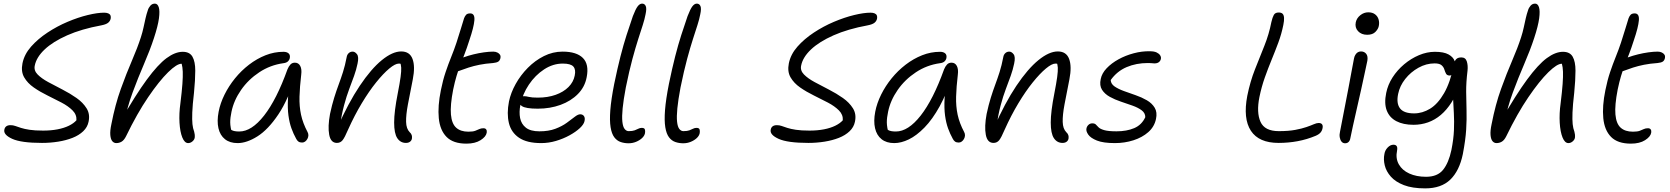

<svg xmlns="http://www.w3.org/2000/svg" viewBox="-20 -780 9222 1060"><path d="M212 9Q97 9 47.5 -13.5Q-2 -36 4 -64Q6 -76 14.5 -82.5Q23 -89 38 -89Q52 -89 64.5 -84.5Q77 -80 95.5 -74Q114 -68 143 -63.5Q172 -59 218 -59Q262 -59 298 -66Q334 -73 360.5 -86Q387 -99 402 -116Q404 -147 380.5 -170.5Q357 -194 320 -213.5Q283 -233 242 -253Q201 -273 166.5 -297Q132 -321 113.5 -353Q95 -385 104 -430Q114 -480 151.5 -522.5Q189 -565 242 -600Q295 -635 353 -659.5Q411 -684 464.5 -697Q518 -710 555 -710Q569 -710 578 -706Q587 -702 590 -694.5Q593 -687 591 -677Q588 -663 576.5 -654Q565 -645 539 -640Q430 -620 351 -585Q272 -550 226.5 -507Q181 -464 172 -418Q166 -391 187.5 -369Q209 -347 246 -327Q283 -307 325 -285.5Q367 -264 402.5 -239Q438 -214 458 -182Q478 -150 469 -108Q463 -78 439.5 -55.5Q416 -33 380.5 -19Q345 -5 301.5 2Q258 9 212 9Z M622 10Q609 10 600 -0.5Q591 -11 589 -34.5Q587 -58 595 -95Q616 -203 647 -289Q678 -375 708.5 -445.5Q739 -516 758 -575Q767 -603 772.5 -629Q778 -655 783.5 -679Q789 -703 796 -723Q800 -737 810 -748.5Q820 -760 835 -760Q850 -760 856.5 -740Q863 -720 857.5 -678.5Q852 -637 830 -570Q808 -503 775 -426.5Q742 -350 712 -269Q682 -188 667 -106L646 -112Q729 -257 790.5 -340.5Q852 -424 899.5 -459Q947 -494 989 -494Q1027 -494 1042.5 -467Q1058 -440 1058 -389.5Q1058 -339 1051 -268Q1043 -200 1041.5 -159Q1040 -118 1042.5 -94.5Q1045 -71 1052 -53Q1054 -46 1055 -37.5Q1056 -29 1055 -20Q1053 -8 1042 1Q1031 10 1019 10Q999 10 986.5 -21Q974 -52 971 -102.5Q968 -153 976 -210Q984 -275 987 -316.5Q990 -358 989 -384Q988 -410 983 -428Q957 -429 908 -381Q859 -333 798 -243.5Q737 -154 676 -28Q665 -6 651.5 2Q638 10 622 10Z M1292 10Q1249 10 1222 -11.5Q1195 -33 1186 -72Q1177 -111 1187 -163Q1196 -210 1219.5 -257.5Q1243 -305 1277.5 -347.5Q1312 -390 1355 -423Q1398 -456 1446 -475Q1494 -494 1545 -494Q1563 -494 1573 -485.5Q1583 -477 1580 -460Q1578 -449 1569.5 -441Q1561 -433 1544 -431Q1472 -421 1411.5 -381Q1351 -341 1311 -283.5Q1271 -226 1258 -163Q1251 -131 1251 -104.5Q1251 -78 1263 -36L1229 -93Q1246 -69 1259.5 -61.5Q1273 -54 1301 -54Q1369 -54 1438 -142Q1507 -230 1567 -397Q1574 -414 1583.5 -424Q1593 -434 1608 -434Q1628 -434 1637.5 -416Q1647 -398 1643 -368Q1635 -300 1633.5 -246.5Q1632 -193 1642 -146.5Q1652 -100 1678 -51Q1683 -42 1682.5 -32Q1682 -22 1677 -13Q1672 -4 1664.5 1.5Q1657 7 1648 7Q1635 7 1627.5 1.5Q1620 -4 1615 -14Q1600 -41 1589 -71.5Q1578 -102 1572.5 -142Q1567 -182 1570 -238Q1573 -294 1586 -372L1615 -371Q1573 -232 1516.5 -148Q1460 -64 1401 -27Q1342 10 1292 10Z M2221 9Q2191 9 2173.5 -17Q2156 -43 2156 -103.5Q2156 -164 2176 -265Q2187 -321 2191.5 -354.5Q2196 -388 2195 -406.5Q2194 -425 2188 -436Q2182 -447 2172 -459Q2191 -461 2202.5 -454.5Q2214 -448 2218.5 -433.5Q2223 -419 2219 -396Q2212 -416 2204 -422.5Q2196 -429 2182 -429Q2162 -429 2129 -401.5Q2096 -374 2056.5 -325Q2017 -276 1977 -209.5Q1937 -143 1902 -65Q1883 -20 1871 -5.5Q1859 9 1840 9Q1806 9 1797.5 -36Q1789 -81 1802 -151Q1813 -202 1825 -240.5Q1837 -279 1849.5 -312.5Q1862 -346 1873.5 -382Q1885 -418 1894 -465Q1896 -478 1905 -486.5Q1914 -495 1927 -495Q1940 -495 1951 -480.5Q1962 -466 1954 -429Q1947 -395 1935 -361.5Q1923 -328 1908 -288.5Q1893 -249 1879.5 -198.5Q1866 -148 1856 -81L1842 -74Q1903 -212 1966 -306Q2029 -400 2088 -448Q2147 -496 2195 -496Q2242 -496 2257.5 -454.5Q2273 -413 2259 -342Q2243 -262 2232 -203.5Q2221 -145 2222 -107Q2223 -69 2242 -50Q2250 -43 2253 -34Q2256 -25 2254 -14Q2252 -4 2243.5 2.5Q2235 9 2221 9Z M2555 13Q2482 13 2445.5 -24Q2409 -61 2402.5 -127.5Q2396 -194 2414 -282Q2425 -337 2440 -381.5Q2455 -426 2471 -465.5Q2487 -505 2500 -544Q2516 -593 2525 -623.5Q2534 -654 2542 -679Q2546 -690 2553 -698Q2560 -706 2576 -706Q2602 -706 2599 -668Q2596 -630 2571 -557Q2557 -513 2544.5 -481Q2532 -449 2521 -420.5Q2510 -392 2500.5 -360.5Q2491 -329 2482 -286Q2465 -199 2469.5 -148Q2474 -97 2498.5 -75Q2523 -53 2566 -53Q2591 -53 2604 -58Q2617 -63 2626.5 -67.5Q2636 -72 2649 -72Q2660 -72 2664.5 -65Q2669 -58 2667 -47Q2663 -25 2633 -6Q2603 13 2555 13ZM2510 -387Q2487 -377 2476.5 -384Q2466 -391 2469 -405Q2473 -423 2486 -436.5Q2499 -450 2541 -464Q2566 -473 2594.5 -480Q2623 -487 2651.5 -491Q2680 -495 2703 -495Q2716 -495 2726 -490Q2736 -485 2740.5 -477.5Q2745 -470 2743 -460Q2740 -446 2731 -440Q2722 -434 2702 -432Q2660 -429 2627.5 -422.5Q2595 -416 2567 -407Q2539 -398 2510 -387Z M2968 10Q2889 10 2845.5 -19.5Q2802 -49 2789.5 -101Q2777 -153 2790 -220Q2800 -268 2827 -316.5Q2854 -365 2894 -405.5Q2934 -446 2983 -470.5Q3032 -495 3086 -495Q3163 -495 3198 -460Q3233 -425 3219 -354Q3209 -300 3170.5 -261Q3132 -222 3074.5 -201Q3017 -180 2949 -180Q2882 -180 2861 -194.5Q2840 -209 2843 -227Q2845 -238 2852 -243.5Q2859 -249 2873 -249Q2884 -249 2900 -245Q2916 -241 2949 -241Q3004 -241 3047.5 -256.5Q3091 -272 3118.5 -299.5Q3146 -327 3153 -363Q3160 -396 3145.5 -412.5Q3131 -429 3087 -429Q3033 -429 2984 -397Q2935 -365 2900 -313Q2865 -261 2853 -201Q2845 -161 2851.5 -128Q2858 -95 2883.5 -75Q2909 -55 2958 -55Q3009 -55 3046 -69Q3083 -83 3109 -102Q3135 -121 3153 -135Q3171 -149 3183 -149Q3197 -149 3204 -139Q3211 -129 3207 -111Q3203 -93 3181 -72.5Q3159 -52 3124.5 -33Q3090 -14 3049.5 -2Q3009 10 2968 10Z M3450 11Q3427 11 3406.5 4Q3386 -3 3371.5 -22Q3357 -41 3351 -77.5Q3345 -114 3349.5 -172.5Q3354 -231 3371 -317Q3389 -404 3405.5 -468.5Q3422 -533 3439 -586Q3456 -639 3474 -691Q3489 -730 3500.5 -745Q3512 -760 3525 -760Q3539 -760 3545 -746.5Q3551 -733 3544 -701Q3539 -674 3528.5 -641.5Q3518 -609 3503.5 -564Q3489 -519 3471.5 -454.5Q3454 -390 3435 -297Q3422 -228 3417.5 -182Q3413 -136 3416 -108Q3419 -80 3428.5 -68Q3438 -56 3451 -56Q3472 -56 3484 -60.5Q3496 -65 3504.5 -69.5Q3513 -74 3523 -74Q3537 -74 3540 -66Q3543 -58 3541 -45Q3538 -30 3524.5 -17.5Q3511 -5 3491.5 3Q3472 11 3450 11Z M3752 11Q3729 11 3708.5 4Q3688 -3 3673.5 -22Q3659 -41 3653 -77.5Q3647 -114 3651.5 -172.5Q3656 -231 3673 -317Q3691 -404 3707.5 -468.5Q3724 -533 3741 -586Q3758 -639 3776 -691Q3791 -730 3802.5 -745Q3814 -760 3827 -760Q3841 -760 3847 -746.5Q3853 -733 3846 -701Q3841 -674 3830.5 -641.5Q3820 -609 3805.5 -564Q3791 -519 3773.5 -454.5Q3756 -390 3737 -297Q3724 -228 3719.5 -182Q3715 -136 3718 -108Q3721 -80 3730.5 -68Q3740 -56 3753 -56Q3774 -56 3786 -60.5Q3798 -65 3806.5 -69.5Q3815 -74 3825 -74Q3839 -74 3842 -66Q3845 -58 3843 -45Q3840 -30 3826.5 -17.5Q3813 -5 3793.5 3Q3774 11 3752 11Z M4443 9Q4328 9 4278.5 -13.5Q4229 -36 4235 -64Q4237 -76 4245.5 -82.5Q4254 -89 4269 -89Q4283 -89 4295.5 -84.5Q4308 -80 4326.5 -74Q4345 -68 4374 -63.5Q4403 -59 4449 -59Q4493 -59 4529 -66Q4565 -73 4591.5 -86Q4618 -99 4633 -116Q4635 -147 4611.5 -170.5Q4588 -194 4551 -213.5Q4514 -233 4473 -253Q4432 -273 4397.5 -297Q4363 -321 4344.5 -353Q4326 -385 4335 -430Q4345 -480 4382.5 -522.5Q4420 -565 4473 -600Q4526 -635 4584 -659.5Q4642 -684 4695.5 -697Q4749 -710 4786 -710Q4800 -710 4809 -706Q4818 -702 4821 -694.5Q4824 -687 4822 -677Q4819 -663 4807.5 -654Q4796 -645 4770 -640Q4661 -620 4582 -585Q4503 -550 4457.5 -507Q4412 -464 4403 -418Q4397 -391 4418.5 -369Q4440 -347 4477 -327Q4514 -307 4556 -285.5Q4598 -264 4633.5 -239Q4669 -214 4689 -182Q4709 -150 4700 -108Q4694 -78 4670.5 -55.5Q4647 -33 4611.5 -19Q4576 -5 4532.5 2Q4489 9 4443 9Z M4917 10Q4874 10 4847 -11.5Q4820 -33 4811 -72Q4802 -111 4812 -163Q4821 -210 4844.5 -257.5Q4868 -305 4902.5 -347.5Q4937 -390 4980 -423Q5023 -456 5071 -475Q5119 -494 5170 -494Q5188 -494 5198 -485.5Q5208 -477 5205 -460Q5203 -449 5194.5 -441Q5186 -433 5169 -431Q5097 -421 5036.5 -381Q4976 -341 4936 -283.5Q4896 -226 4883 -163Q4876 -131 4876 -104.5Q4876 -78 4888 -36L4854 -93Q4871 -69 4884.5 -61.5Q4898 -54 4926 -54Q4994 -54 5063 -142Q5132 -230 5192 -397Q5199 -414 5208.5 -424Q5218 -434 5233 -434Q5253 -434 5262.5 -416Q5272 -398 5268 -368Q5260 -300 5258.5 -246.5Q5257 -193 5267 -146.5Q5277 -100 5303 -51Q5308 -42 5307.5 -32Q5307 -22 5302 -13Q5297 -4 5289.5 1.5Q5282 7 5273 7Q5260 7 5252.5 1.5Q5245 -4 5240 -14Q5225 -41 5214 -71.5Q5203 -102 5197.5 -142Q5192 -182 5195 -238Q5198 -294 5211 -372L5240 -371Q5208 -266 5168 -193.5Q5128 -121 5084 -76Q5040 -31 4997.5 -10.5Q4955 10 4917 10Z M5846 9Q5816 9 5798.5 -17Q5781 -43 5781 -103.5Q5781 -164 5801 -265Q5812 -321 5816.5 -354.5Q5821 -388 5820 -406.5Q5819 -425 5813 -436Q5807 -447 5797 -459Q5816 -461 5827.5 -454.5Q5839 -448 5843.5 -433.5Q5848 -419 5844 -396Q5837 -416 5829 -422.5Q5821 -429 5807 -429Q5787 -429 5754 -401.5Q5721 -374 5681.5 -325Q5642 -276 5602 -209.5Q5562 -143 5527 -65Q5508 -20 5496 -5.5Q5484 9 5465 9Q5431 9 5422.5 -36Q5414 -81 5427 -151Q5438 -202 5450 -240.5Q5462 -279 5474.5 -312.5Q5487 -346 5498.5 -382Q5510 -418 5519 -465Q5521 -478 5530 -486.5Q5539 -495 5552 -495Q5565 -495 5576 -480.5Q5587 -466 5579 -429Q5572 -395 5560 -361.5Q5548 -328 5533 -288.5Q5518 -249 5504.5 -198.5Q5491 -148 5481 -81L5467 -74Q5528 -212 5591 -306Q5654 -400 5713 -448Q5772 -496 5820 -496Q5867 -496 5882.5 -454.5Q5898 -413 5884 -342Q5868 -262 5857 -203.5Q5846 -145 5847 -107Q5848 -69 5867 -50Q5875 -43 5878 -34Q5881 -25 5879 -14Q5877 -4 5868.5 2.5Q5860 9 5846 9Z M6135 10Q6071 10 6036 -4Q6001 -18 5988 -37Q5975 -56 5978 -70Q5980 -82 5989 -90.5Q5998 -99 6010 -99Q6024 -99 6030 -92.5Q6036 -86 6045 -77Q6054 -68 6076.5 -61.5Q6099 -55 6144 -55Q6200 -55 6241.5 -72.5Q6283 -90 6303 -133Q6303 -156 6283 -171Q6263 -186 6232 -197Q6201 -208 6168 -219Q6135 -230 6107 -245.5Q6079 -261 6064 -284.5Q6049 -308 6057 -344Q6063 -375 6089.5 -403Q6116 -431 6155 -452.5Q6194 -474 6239.5 -486Q6285 -498 6328 -497Q6352 -497 6365.5 -490.5Q6379 -484 6385 -474.5Q6391 -465 6389 -455Q6387 -444 6378 -437Q6369 -430 6354 -430Q6351 -430 6346 -430.5Q6341 -431 6333.5 -431.5Q6326 -432 6317 -432Q6253 -432 6200 -409.5Q6147 -387 6112 -338Q6113 -317 6133 -303Q6153 -289 6184.5 -277.5Q6216 -266 6249.5 -254.5Q6283 -243 6311.5 -226.5Q6340 -210 6355 -185Q6370 -160 6362 -123Q6353 -80 6319.5 -50.5Q6286 -21 6237.5 -5.5Q6189 10 6135 10Z M7039 9Q6930 9 6886 -58Q6842 -125 6866 -251Q6882 -330 6908.5 -397Q6935 -464 6960.5 -527.5Q6986 -591 6999 -658Q7005 -684 7012.5 -697.5Q7020 -711 7039 -711Q7054 -711 7061 -704Q7068 -697 7069 -681.5Q7070 -666 7065 -642Q7055 -592 7037.5 -545Q7020 -498 7000.5 -450.5Q6981 -403 6963 -352.5Q6945 -302 6933 -244Q6916 -159 6939 -107.5Q6962 -56 7040 -56Q7094 -56 7131 -63Q7168 -70 7192.5 -78.5Q7217 -87 7233 -94Q7249 -101 7260 -101Q7273 -101 7278.5 -94Q7284 -87 7282 -75Q7280 -60 7271 -49Q7262 -38 7243 -30Q7195 -10 7144 -0.5Q7093 9 7039 9Z M7406 11Q7394 11 7386.5 2Q7379 -7 7376.5 -22Q7374 -37 7378 -53Q7394 -137 7405.5 -195Q7417 -253 7425 -296Q7433 -339 7440 -376.5Q7447 -414 7455 -456Q7457 -468 7462.5 -477Q7468 -486 7475.5 -491Q7483 -496 7494 -496Q7512 -496 7522.5 -483Q7533 -470 7529 -445Q7524 -422 7515 -379.5Q7506 -337 7494.5 -285Q7483 -233 7471 -181Q7459 -129 7449.5 -85.5Q7440 -42 7435 -17Q7433 -4 7425.5 3.5Q7418 11 7406 11ZM7528 -588Q7496 -588 7477.5 -608Q7459 -628 7465 -657Q7470 -680 7490 -696Q7510 -712 7534 -712Q7557 -712 7571.5 -701Q7586 -690 7591 -672.5Q7596 -655 7592 -636Q7589 -620 7573.5 -604Q7558 -588 7528 -588Z M7848 260Q7777 260 7730.5 242Q7684 224 7658.5 195Q7633 166 7625 133Q7617 100 7623 71Q7626 50 7641 34.5Q7656 19 7673 19Q7686 19 7691 27Q7696 35 7693 51Q7684 94 7702.5 127Q7721 160 7760.5 178Q7800 196 7853 196Q7916 196 7947 157.5Q7978 119 7993 48Q8005 -12 8007 -61.5Q8009 -111 8006.5 -155Q8004 -199 8002 -241Q8000 -283 8005 -328L8039 -313Q8020 -256 7993.5 -214.5Q7967 -173 7934.5 -145.5Q7902 -118 7864 -104.5Q7826 -91 7784 -91Q7727 -91 7689 -111Q7651 -131 7636 -170Q7621 -209 7633 -267Q7642 -312 7668 -352.5Q7694 -393 7732 -425Q7770 -457 7814 -475.5Q7858 -494 7902 -494Q7951 -494 7977 -479.5Q8003 -465 8011 -443Q8019 -421 8014 -397Q8012 -387 8002.5 -375Q7993 -363 7984 -363Q7969 -363 7963.5 -373Q7958 -383 7954 -396.5Q7950 -410 7938.5 -420Q7927 -430 7900 -430Q7854 -430 7811 -406Q7768 -382 7738 -344Q7708 -306 7699 -262Q7688 -210 7709 -182Q7730 -154 7787 -154Q7833 -154 7875.5 -180Q7918 -206 7952.5 -265.5Q7987 -325 8007 -424Q8010 -444 8019.5 -453.5Q8029 -463 8048 -463Q8071 -463 8078 -441Q8085 -419 8082 -390Q8074 -325 8074.5 -273Q8075 -221 8076.5 -171.5Q8078 -122 8074.5 -64.5Q8071 -7 8056 71Q8037 163 7987 211.5Q7937 260 7848 260Z M8242 10Q8229 10 8220 -0.5Q8211 -11 8209 -34.5Q8207 -58 8215 -95Q8236 -203 8267 -289Q8298 -375 8328.5 -445.5Q8359 -516 8378 -575Q8387 -603 8392.5 -629Q8398 -655 8403.5 -679Q8409 -703 8416 -723Q8420 -737 8430 -748.5Q8440 -760 8455 -760Q8470 -760 8476.5 -740Q8483 -720 8477.5 -678.5Q8472 -637 8450 -570Q8428 -503 8395 -426.5Q8362 -350 8332 -269Q8302 -188 8287 -106L8266 -112Q8349 -257 8410.5 -340.5Q8472 -424 8519.5 -459Q8567 -494 8609 -494Q8647 -494 8662.5 -467Q8678 -440 8678 -389.5Q8678 -339 8671 -268Q8663 -200 8661.5 -159Q8660 -118 8662.5 -94.5Q8665 -71 8672 -53Q8674 -46 8675 -37.5Q8676 -29 8675 -20Q8673 -8 8662 1Q8651 10 8639 10Q8619 10 8606.5 -21Q8594 -52 8591 -102.5Q8588 -153 8596 -210Q8604 -275 8607 -316.5Q8610 -358 8609 -384Q8608 -410 8603 -428Q8577 -429 8528 -381Q8479 -333 8418 -243.5Q8357 -154 8296 -28Q8285 -6 8271.5 2Q8258 10 8242 10Z M8984 13Q8911 13 8874.5 -24Q8838 -61 8831.5 -127.5Q8825 -194 8843 -282Q8854 -337 8869 -381.5Q8884 -426 8900 -465.5Q8916 -505 8929 -544Q8945 -593 8954 -623.5Q8963 -654 8971 -679Q8975 -690 8982 -698Q8989 -706 9005 -706Q9031 -706 9028 -668Q9025 -630 9000 -557Q8986 -513 8973.5 -481Q8961 -449 8950 -420.5Q8939 -392 8929.5 -360.5Q8920 -329 8911 -286Q8894 -199 8898.5 -148Q8903 -97 8927.5 -75Q8952 -53 8995 -53Q9020 -53 9033 -58Q9046 -63 9055.5 -67.5Q9065 -72 9078 -72Q9089 -72 9093.5 -65Q9098 -58 9096 -47Q9092 -25 9062 -6Q9032 13 8984 13ZM8939 -387Q8916 -377 8905.5 -384Q8895 -391 8898 -405Q8902 -423 8915 -436.5Q8928 -450 8970 -464Q8995 -473 9023.5 -480Q9052 -487 9080.5 -491Q9109 -495 9132 -495Q9145 -495 9155 -490Q9165 -485 9169.5 -477.5Q9174 -470 9172 -460Q9169 -446 9160 -440Q9151 -434 9131 -432Q9089 -429 9056.5 -422.5Q9024 -416 8996 -407Q8968 -398 8939 -387Z"/></svg>

Font: Shantell Sans Light
Style: Italic
Weight: 300
Italic angle: -11°
Designer: Stephen Nixon, Anya Danilova, Shantell Martin
Foundry: Arrow Type
Version: Version 1.008;[ac192a2d6]